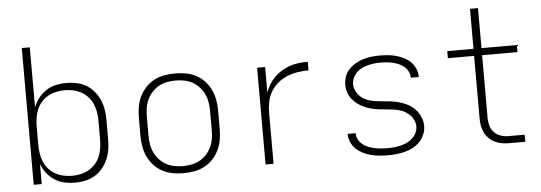

<svg xmlns="http://www.w3.org/2000/svg" viewBox="-49 -877 2897 1028"><g transform="rotate(-5 1400.0 -363.5)"><path d="M317 8Q288 8 260 2Q232 -4 208 -19.5Q184 -35 166 -58Q148 -81 138 -108V0H95V-735H138V-412Q148 -439 166 -462Q184 -485 208 -500.5Q232 -516 260 -522Q288 -528 317 -528Q345 -528 372.5 -522Q400 -516 423.5 -502Q447 -488 465 -466Q483 -444 494 -418.5Q505 -393 509 -365.5Q513 -338 513 -310V-210Q513 -182 509 -154.5Q505 -127 494 -101.5Q483 -76 465 -54Q447 -32 423.5 -18Q400 -4 372.5 2Q345 8 317 8ZM304 -30Q327 -30 350 -35Q373 -40 393.5 -51.5Q414 -63 429.5 -80.5Q445 -98 454 -119.5Q463 -141 466.5 -164Q470 -187 470 -210V-310Q470 -333 466.5 -356Q463 -379 454 -400.5Q445 -422 429.5 -439.5Q414 -457 393.5 -468.5Q373 -480 350 -485Q327 -490 304 -490Q281 -490 258 -485Q235 -480 214.5 -468.5Q194 -457 178.5 -439.5Q163 -422 154 -400.5Q145 -379 141.5 -356Q138 -333 138 -310V-210Q138 -187 141.5 -164Q145 -141 154 -119.5Q163 -98 178.5 -80.5Q194 -63 214.5 -51.5Q235 -40 258 -35Q281 -30 304 -30Z M900 8Q871 8 842.5 3Q814 -2 788 -15.5Q762 -29 742 -50.5Q722 -72 709.5 -98Q697 -124 692 -152.5Q687 -181 687 -210V-310Q687 -339 692 -367.5Q697 -396 709.5 -422Q722 -448 742 -469.5Q762 -491 788 -504.5Q814 -518 842.5 -523Q871 -528 900 -528Q929 -528 957.5 -523Q986 -518 1012 -504.5Q1038 -491 1058 -469.5Q1078 -448 1090.5 -422Q1103 -396 1108 -367.5Q1113 -339 1113 -310V-210Q1113 -181 1108 -152.5Q1103 -124 1090.5 -98Q1078 -72 1058 -50.5Q1038 -29 1012 -15.5Q986 -2 957.5 3Q929 8 900 8ZM900 -30Q923 -30 946.5 -34.5Q970 -39 990.5 -50.5Q1011 -62 1027 -79.5Q1043 -97 1053 -118.5Q1063 -140 1066.5 -163.5Q1070 -187 1070 -210V-310Q1070 -333 1066.5 -356.5Q1063 -380 1053 -401.5Q1043 -423 1027 -440.5Q1011 -458 990.5 -469.5Q970 -481 946.5 -485.5Q923 -490 900 -490Q877 -490 853.5 -485.5Q830 -481 809.5 -469.5Q789 -458 773 -440.5Q757 -423 747 -401.5Q737 -380 733.5 -356.5Q730 -333 730 -310V-210Q730 -187 733.5 -163.5Q737 -140 747 -118.5Q757 -97 773 -79.5Q789 -62 809.5 -50.5Q830 -39 853.5 -34.5Q877 -30 900 -30Z M1341 0V-520H1384V-383Q1392 -406 1405 -427Q1418 -448 1435.5 -465Q1453 -482 1474 -494.5Q1495 -507 1518 -515Q1541 -523 1565.5 -525.5Q1590 -528 1614 -528V-482Q1585 -482 1555.5 -477.5Q1526 -473 1499 -462Q1472 -451 1449 -432Q1426 -413 1411 -388Q1396 -363 1390 -334Q1384 -305 1384 -276V0Z M1999 8Q1976 8 1953.5 6Q1931 4 1909 -1.5Q1887 -7 1866.5 -17Q1846 -27 1829.5 -42Q1813 -57 1803 -78.5Q1793 -100 1793 -122V-125H1836V-124Q1836 -106 1844.5 -90.5Q1853 -75 1866.5 -64Q1880 -53 1896.5 -46.5Q1913 -40 1930 -36.5Q1947 -33 1964.5 -31.5Q1982 -30 1999 -30Q2017 -30 2035 -32Q2053 -34 2070.5 -38Q2088 -42 2104 -49.5Q2120 -57 2133.5 -69.5Q2147 -82 2155 -98.5Q2163 -115 2163 -133Q2163 -153 2153 -171.5Q2143 -190 2127 -203Q2111 -216 2091.5 -223Q2072 -230 2052 -233Q2032 -236 2011.5 -237.5Q1991 -239 1971 -241.5Q1951 -244 1931 -249Q1911 -254 1892.5 -262.5Q1874 -271 1857.5 -283Q1841 -295 1828.5 -311.5Q1816 -328 1809.5 -347.5Q1803 -367 1803 -388Q1803 -410 1811 -432Q1819 -454 1834.5 -470.5Q1850 -487 1870 -498.5Q1890 -510 1911.5 -516.5Q1933 -523 1955.5 -525.5Q1978 -528 2001 -528Q2023 -528 2045 -526Q2067 -524 2088.5 -518Q2110 -512 2130 -502Q2150 -492 2165.5 -476.5Q2181 -461 2190 -440.5Q2199 -420 2199 -398V-395H2156V-397Q2156 -413 2148.5 -428.5Q2141 -444 2128 -455Q2115 -466 2099.5 -472.5Q2084 -479 2067.5 -483Q2051 -487 2034.5 -488.5Q2018 -490 2001 -490Q1984 -490 1966.5 -488Q1949 -486 1932.5 -481.5Q1916 -477 1900 -469.5Q1884 -462 1872 -449.5Q1860 -437 1852.5 -421Q1845 -405 1845 -388Q1845 -367 1855 -348.5Q1865 -330 1880.5 -317Q1896 -304 1915.5 -297Q1935 -290 1955 -287Q1975 -284 1995.5 -282.5Q2016 -281 2036.5 -278.5Q2057 -276 2076.5 -271Q2096 -266 2115 -258Q2134 -250 2150.5 -237.5Q2167 -225 2179 -208.5Q2191 -192 2198 -172.5Q2205 -153 2205 -133Q2205 -109 2196 -87Q2187 -65 2171 -48Q2155 -31 2134.5 -20Q2114 -9 2091.5 -3Q2069 3 2045.5 5.5Q2022 8 1999 8Z M2737 0H2650Q2630 0 2610.5 -3.5Q2591 -7 2573.5 -15.5Q2556 -24 2542 -38Q2528 -52 2519.5 -69.5Q2511 -87 2507.5 -106.5Q2504 -126 2504 -146V-482H2363V-520H2504V-735H2547V-520H2737V-482H2547V-146Q2547 -124 2552.5 -103.5Q2558 -83 2572.5 -67.5Q2587 -52 2608 -45Q2629 -38 2650 -38H2737Z"/></g></svg>

Font: Iosevka Aile Extralight
Style: Regular
Weight: 200
Designer: Belleve Invis
Foundry: Belleve Invis
Version: Version 31.1.0; ttfautohint (v1.8.4)